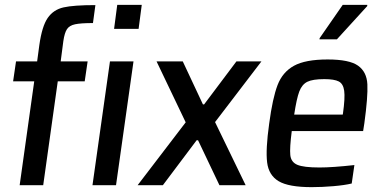

<svg xmlns="http://www.w3.org/2000/svg" viewBox="-20 -763 1585 791"><path d="M34 0ZM121 -428H34L46 -510H133L142 -577Q153 -655 176.5 -689Q200 -723 241.5 -732.5Q283 -742 373 -742L363 -668Q313 -668 289.5 -663Q266 -658 256 -643Q246 -628 241 -594L230 -510H341L329 -428H218L158 0H61ZM450 -644 463 -743H564L551 -644ZM361 0 433 -510H530L458 0Z M884 0 796 -185H790L651 0H547L745 -259L625 -510H733L816 -333H821L954 -510H1057L866 -260L992 0Z M1074 0ZM1476 -223H1182Q1173 -153 1176 -124Q1179 -95 1205 -84Q1231 -73 1296 -73Q1350 -73 1440 -83L1429 -7Q1400 0 1353.5 4Q1307 8 1264 8Q1169 8 1128 -16.5Q1087 -41 1080.5 -94Q1074 -147 1089 -254Q1103 -359 1123.5 -412.5Q1144 -466 1191 -492Q1238 -518 1330 -518Q1419 -518 1455 -492.5Q1491 -467 1493.5 -415.5Q1496 -364 1481 -255ZM1192 -291H1392L1393 -296Q1402 -360 1398 -389Q1394 -418 1375.5 -427.5Q1357 -437 1316 -437Q1268 -437 1246 -426Q1224 -415 1213 -386Q1202 -357 1192 -291ZM1296 -601 1297 -606 1392 -743H1493V-738L1368 -601Z"/></svg>

Font: Assailand Medium
Style: Italic
Weight: 500
Italic angle: -8°
Designer: Hector Gatti with collaboration of the Omnibus-Type team
Foundry: Omnibus-Type
Version: Version 0.072;October 19, 2019;FontCreator 12.0.0.2547 64-bi